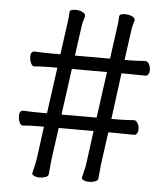

<svg xmlns="http://www.w3.org/2000/svg" viewBox="-52 -748 704 817"><g transform="rotate(5 300.0 -340.0)"><path d="M341 -59 359 -195H210L191 -57Q189 -42 187 -16L185 6Q184 13 172.5 17.5Q161 22 147 22Q134 22 124.5 18Q115 14 115 8V6Q127 -43 129 -59L147 -195H134Q82 -195 58 -192H57Q48 -192 42.5 -204.5Q37 -217 37 -231Q37 -255 53 -255Q93 -253 135 -253H155L182 -450H160Q110 -450 84 -447H83Q75 -447 69 -459.5Q63 -472 63 -486Q63 -510 79 -510Q119 -508 161 -508H190L209 -647Q212 -667 213 -690Q213 -702 238 -702Q254 -702 267 -696Q280 -690 280 -681V-678Q272 -650 271 -645L252 -508H402L421 -647Q424 -667 425 -690Q425 -702 450 -702Q466 -702 479 -696Q492 -690 492 -681V-678Q485 -657 483 -645L464 -508H481Q510 -508 552 -511H553Q562 -511 568.5 -499.5Q575 -488 575 -474Q575 -464 570.5 -456.5Q566 -449 558 -449Q528 -450 480 -450H456L430 -253H455Q484 -253 526 -256H527Q536 -256 542.5 -244.5Q549 -233 549 -219Q549 -209 544.5 -201.5Q540 -194 532 -194Q502 -195 454 -195H422L403 -57L399 -16L397 6Q396 13 384.5 17.5Q373 22 359 22Q346 22 336.5 18Q327 14 327 8V6Q328 0 333.5 -20.5Q339 -41 341 -59ZM217 -253H367L394 -450H244Z"/></g></svg>

Font: Fusion Kai T
Style: Regular
Weight: 400
Designer: Fontworks Inc.
Version: Version 24.134;May 13, 2024